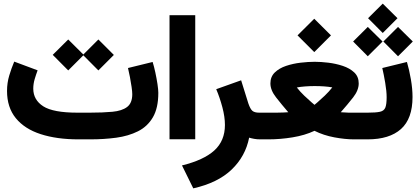

<svg xmlns="http://www.w3.org/2000/svg" viewBox="-20 -765 2303 1054"><path d="M476.1 0H410.2Q291.5 0 203.4 -28.6Q115.2 -57.1 66.9 -116.2Q18.6 -175.3 18.6 -265.6Q18.6 -310.1 30.8 -350.6Q43 -391.1 58.1 -426.8L186.5 -378.9Q178.2 -356.9 170.4 -330.8Q162.6 -304.7 162.6 -277.8Q163.1 -216.3 217.5 -181.4Q272 -146.5 405.3 -146.5H472.7Q544.4 -146.5 596.9 -151.4Q649.4 -156.2 677.7 -177.7Q706.1 -199.2 706.1 -248Q706.1 -262.2 702.4 -287.6Q698.7 -313 693.4 -341.3Q688 -369.6 682.6 -391.6L817.9 -424.8Q825.7 -399.9 832.8 -366.9Q839.8 -334 844.5 -303.5Q849.1 -272.9 849.1 -255.4Q849.1 -171.9 819.3 -121.1Q789.6 -70.3 737.3 -44.2Q685.1 -18.1 617.9 -9Q550.8 0 476.1 0ZM269.5 -463.9 354.5 -548.3 437.5 -465.8 520 -548.3 605 -463.4 520 -378.4 437.5 -461.4 354.5 -378.4Z M910.6 -681.6H1051.8V-0.5H910.6Z M1347.7 -9.3Q1327.6 92.8 1251.7 165.8Q1175.8 238.8 1041 269L979 143.1Q1098.6 113.8 1156.7 60.8Q1214.8 7.8 1214.8 -79.1Q1214.8 -123 1200.7 -176.3Q1186.5 -229.5 1167 -275.4L1303.7 -324.2L1343.3 -197.3Q1354 -166 1366 -156.2Q1377.9 -146.5 1402.8 -146.5H1421.9V0H1408.2Q1391.1 0 1375.7 -2.7Q1360.4 -5.4 1347.7 -9.3Z M1613.3 -570.8 1705.1 -662.1 1796.9 -570.8 1705.1 -479ZM1850.6 -148.9Q1870.1 -147 1890.1 -146.7Q1910.2 -146.5 1922.4 -146.5H1944.8V0H1922.4Q1874.5 0 1815.4 -11Q1756.3 -22 1706.5 -46.9Q1653.3 -22 1585.9 -11Q1518.6 0 1454.6 0H1402.3V-146.5H1456.1Q1476.6 -146.5 1507.1 -146.7Q1537.6 -147 1562.5 -148.9Q1526.4 -190.9 1495.4 -230.5Q1464.4 -270 1464.4 -307.1Q1464.4 -343.8 1488.5 -367.2Q1512.7 -390.6 1550.5 -403.3Q1588.4 -416 1630.4 -420.9Q1672.4 -425.8 1708 -425.8Q1741.2 -425.8 1782.2 -420.9Q1823.2 -416 1861.6 -403.3Q1899.9 -390.6 1924.6 -367.4Q1949.2 -344.2 1949.2 -307.1Q1949.2 -269.5 1918.5 -230.2Q1887.7 -190.9 1850.6 -148.9ZM1707 -292.5Q1680.2 -292.5 1654.3 -290.5Q1628.4 -288.6 1609.4 -284.7Q1627.4 -261.7 1650.4 -239.7Q1673.3 -217.8 1689.9 -203.6Q1706.5 -189.5 1706.5 -189.5Q1706.5 -189.5 1723.4 -203.9Q1740.2 -218.3 1763.2 -240.2Q1786.1 -262.2 1804.2 -285.2Q1783.7 -289.1 1759 -290.8Q1734.4 -292.5 1707 -292.5Z M2213.9 -424.8Q2226.6 -381.8 2235.6 -329.6Q2244.6 -277.3 2244.6 -232.4Q2244.6 -113.3 2181.2 -56.6Q2117.7 0 1998 0H1925.3V-146.5H1998Q2043.5 -146.5 2065.7 -151.4Q2087.9 -156.2 2095.2 -174.1Q2102.5 -191.9 2102.5 -231Q2102.5 -264.2 2094.7 -310.3Q2086.9 -356.4 2078.6 -391.6ZM2000.5 -665 2081.1 -745.1 2162.1 -665 2081.1 -584ZM2084.5 -537.1 2165 -617.2 2246.1 -537.1 2165 -456.1ZM1918.5 -537.1 1999 -617.2 2080.1 -537.1 1999 -456.1Z"/></svg>

Font: Vazir Black WOL-UI
Style: Black-WOL-UI
Weight: 900
Designer: Saber Rastikerdar
Foundry: Saber Rastikerdar
Version: Version 30.0.0